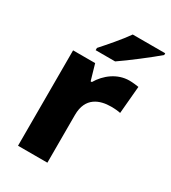

<svg xmlns="http://www.w3.org/2000/svg" viewBox="-187 -927 851 957"><g transform="rotate(30 238.5 -449.0)"><path d="M477 -822V-832H290C259 -787 202 -722 169 -685V-672H281C333 -707 434 -785 477 -822ZM391 -625C322 -625 264 -580 232 -525H225L199 -615H72V-66H241V-341C241 -443 313 -467 377 -467C400 -467 419 -465 431 -462L445 -620C433 -622 409 -625 391 -625Z"/></g></svg>

Font: Noto Sans Malayalam UI ExtraBold
Style: Regular
Weight: 800
Designer: Jelle Bosma - Monotype Design Team
Foundry: Monotype Imaging Inc.
Version: Version 2.104